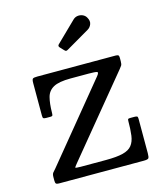

<svg xmlns="http://www.w3.org/2000/svg" viewBox="-112 -834 779 917"><g transform="rotate(-15 277.5 -375.0)"><path d="M248.5 -470H338.5Q370 -470 378.8 -467Q387.5 -464 373 -446.5L66.5 -73Q60 -65 53.8 -58.5Q47.5 -52 47.5 -36.5V-18Q47.5 -7.5 51 -3.8Q54.5 0 65.5 0H484.5Q504 0 508.2 -5Q512.5 -10 512.5 -30V-200Q512.5 -209.5 509 -211.8Q505.5 -214 495.5 -214H477Q469.5 -214 466 -212.8Q462.5 -211.5 462.5 -204Q462.5 -160.5 458.5 -131Q454.5 -101.5 440.2 -83.5Q426 -65.5 395.5 -57.8Q365 -50 311.5 -50H186.5Q159 -50 160.2 -53.5Q161.5 -57 173 -71L487 -452.5Q493.5 -460.5 497.5 -466.5Q501.5 -472.5 501.5 -488V-504.5Q501.5 -514.5 497.8 -517.2Q494 -520 484.5 -520H97.5Q80 -520 75.2 -516.2Q70.5 -512.5 70.5 -495V-333.5Q70.5 -323 74 -320.5Q77.5 -318 88.5 -318H108Q118 -318 119.2 -322.5Q120.5 -327 120.5 -335.5Q121 -380.5 128.8 -410.2Q136.5 -440 163.5 -455Q190.5 -470 248.5 -470ZM254 -608.5Q259.5 -602.5 263.2 -602.8Q267 -603 273.5 -607L387.5 -673.5Q400.5 -681 406.2 -696.2Q412 -711.5 401 -730Q394.5 -741.5 382.2 -746.5Q370 -751.5 357.2 -749.5Q344.5 -747.5 335 -738L237 -642.5Q229 -635 237 -626.5Z"/></g></svg>

Font: Besley
Style: Regular
Weight: 400
Designer: Owen Earl
Foundry: indestructible type*
Version: Version 4.000